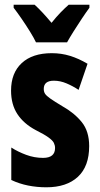

<svg xmlns="http://www.w3.org/2000/svg" viewBox="-20 -786 424 816"><path d="M359 -165Q359 -79 311 -34.5Q263 10 177 10Q137 10 99.5 2.5Q62 -5 28 -21V-159Q56 -141 91 -128Q126 -115 163 -115Q214 -115 214 -157Q214 -168 209 -178.5Q204 -189 186 -202Q168 -215 132 -233Q81 -260 54 -301Q27 -342 27 -401Q27 -476 72.5 -518Q118 -560 200 -560Q241 -560 278 -548.5Q315 -537 352 -515L314 -404Q290 -420 263 -431.5Q236 -443 209 -443Q166 -443 166 -408Q166 -396 171.5 -387.5Q177 -379 194 -367Q211 -355 246 -334Q296 -306 327.5 -267Q359 -228 359 -165ZM133 -606Q124 -625 107 -652.5Q90 -680 71 -707.5Q52 -735 38 -753V-766H127Q158 -738 199 -689Q220 -715 237.5 -733Q255 -751 272 -766H360V-753Q346 -734 328 -707Q310 -680 293 -653Q276 -626 265 -606Z"/></svg>

Font: Noto Sans Thai ExtCond ExtBd
Style: Regular
Weight: 800
Width: 2
Designer: Monotype Design Team
Foundry: Monotype Imaging Inc.
Version: Version 2.002; ttfautohint (v1.8.4.7-5d5b)